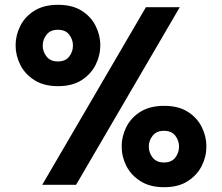

<svg xmlns="http://www.w3.org/2000/svg" viewBox="-20 -770 925 800"><path d="M222 -411Q163 -411 123.5 -436Q84 -461 64.5 -500Q45 -539 45 -581Q45 -623 64.5 -662Q84 -701 123.5 -725.5Q163 -750 222 -750Q281 -750 320 -725.5Q359 -701 378.5 -662Q398 -623 398 -581Q398 -539 378.5 -500Q359 -461 320 -436Q281 -411 222 -411ZM156 0 588 -740H729L297 0ZM221 -514Q253 -514 268.5 -534.5Q284 -555 284 -580Q284 -605 268.5 -625.5Q253 -646 221 -646Q190 -646 174 -625.5Q158 -605 158 -580Q158 -555 174 -534.5Q190 -514 221 -514ZM664 10Q605 10 565.5 -15Q526 -40 506.5 -78.5Q487 -117 487 -160Q487 -202 506.5 -241Q526 -280 565.5 -304.5Q605 -329 664 -329Q723 -329 762 -304.5Q801 -280 820.5 -241Q840 -202 840 -160Q840 -117 820.5 -78.5Q801 -40 762 -15Q723 10 664 10ZM663 -93Q695 -93 710.5 -113.5Q726 -134 726 -159Q726 -184 710.5 -204.5Q695 -225 663 -225Q632 -225 616 -204.5Q600 -184 600 -159Q600 -134 616 -113.5Q632 -93 663 -93Z"/></svg>

Font: Be Vietnam Pro Black
Style: Regular
Weight: 900
Designer: Lam Bao, Tony Le, Vietanh Nguyen
Foundry: Yellow Type Foundry
Version: Version 1.002; ttfautohint (v1.8.3)